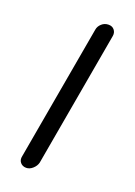

<svg xmlns="http://www.w3.org/2000/svg" viewBox="-108 -567 430 613"><g transform="rotate(20 107.0 -260.0)"><path d="M96.7 -30.3Q93.8 -18.6 83.5 -9.3Q73.2 0 61.5 0Q48.8 0 41.5 -8.8Q34.2 -17.6 37.1 -30.3L118.2 -490.2Q120.1 -502 129.9 -510.7Q139.6 -519.5 153.3 -519.5Q166 -519.5 172.9 -510.7Q179.7 -502 177.7 -490.2Z"/></g></svg>

Font: Quicksand
Style: Italic
Weight: 400
Designer: Andrew Paglinawan
Foundry: Andrew Paglinawan
Version: Version 3.006